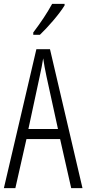

<svg xmlns="http://www.w3.org/2000/svg" viewBox="-20 -967 444 987"><path d="M312 -947H248C221 -898 191 -853 151 -800V-788H185C224 -825 284 -893 312 -939ZM346 0H404L237 -714H167L0 0H59L116 -252H289ZM278 -304H126L184 -574C192 -609 197 -637 202 -667C207 -637 211 -609 219 -574Z"/></svg>

Font: Noto Sans Display Condensed Light
Style: Regular
Weight: 300
Width: 3
Designer: Monotype Design Team
Foundry: Monotype Imaging Inc.
Version: Version 1.900